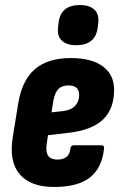

<svg xmlns="http://www.w3.org/2000/svg" viewBox="-20 -736 477 764"><path d="M196 8Q101 8 58 -43Q15 -94 31 -191L52 -322Q67 -416 118.5 -460.5Q170 -505 262 -505Q344 -505 389 -472Q434 -439 434 -379Q434 -303 390.5 -261Q347 -219 257 -208L171 -198L166 -164Q161 -132 171.5 -116.5Q182 -101 208 -101Q231 -101 244.5 -111.5Q258 -122 260 -145Q262 -158 274 -158H382Q396 -158 394 -145Q386 -67 337.5 -29.5Q289 8 196 8ZM185 -289 231 -294Q264 -298 279.5 -315.5Q295 -333 295 -358Q295 -377 284.5 -386.5Q274 -396 252 -396Q226 -396 212 -381.5Q198 -367 192 -333ZM283 -556Q246 -556 226.5 -574Q207 -592 211 -627L213 -645Q221 -716 298 -716Q336 -716 355.5 -697.5Q375 -679 371 -645L369 -627Q360 -556 283 -556Z"/></svg>

Font: Sofia Sans Condensed Black
Style: Italic
Weight: 900
Italic angle: -9°
Version: Version 4.100